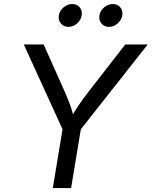

<svg xmlns="http://www.w3.org/2000/svg" viewBox="-20 -953 769 973"><path d="M247.6 0 296.9 -297.9 100.6 -727.5H201.2L306.2 -492.7Q323.7 -453.1 336.7 -417.2Q349.6 -381.3 360.8 -326.7H323.7Q353 -382.3 377.9 -418.7Q402.8 -455.1 432.1 -492.7L614.7 -727.5H728.5L389.6 -297.9L340.3 0ZM532.2 -816.9Q508.3 -816.9 494.1 -834Q480 -851.1 483.9 -875Q487.8 -898.9 507.8 -915.8Q527.8 -932.6 551.8 -932.6Q575.7 -932.6 589.6 -915.8Q603.5 -898.9 599.6 -875Q595.7 -851.1 575.9 -834Q556.2 -816.9 532.2 -816.9ZM326.7 -816.9Q302.7 -816.9 288.6 -834Q274.4 -851.1 278.3 -875Q282.2 -898.9 302.2 -915.8Q322.3 -932.6 346.2 -932.6Q370.1 -932.6 384 -915.8Q397.9 -898.9 394 -875Q390.1 -851.1 370.4 -834Q350.6 -816.9 326.7 -816.9Z"/></svg>

Font: Inter
Style: Italic
Weight: 400
Italic angle: -9.3988°
Designer: Rasmus Andersson
Foundry: rsms
Version: Version 4.001;git-66647c0bb